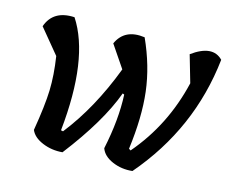

<svg xmlns="http://www.w3.org/2000/svg" viewBox="-83 -668 931 782"><g transform="rotate(15 382.5 -277.0)"><path d="M496 -85 504 -80Q624 -220 668 -407L635 -521Q718 -581 765 -532Q732 -233 533 -1Q488 4 448.5 -13Q409 -30 398 -61Q425 -188 420 -293L413 -296Q366 -167 238 -1Q193 3 153.5 -13.5Q114 -30 102 -59Q120 -166 122 -230.5Q124 -295 112 -373L27 -476Q53 -550 143 -545Q241 -395 209 -86L218 -84Q318 -211 386 -390L323 -483Q354 -552 440 -540Q489 -432 501.5 -327Q514 -222 496 -85Z"/></g></svg>

Font: Tillana Medium
Style: Regular
Weight: 500
Designer: Lipi Raval (Devanagari, Latin), Jonny Pinhorn (Latin)
Foundry: Indian Type Foundry
Version: Version 2.003;PS 1.0;hotconv 1.0.79;makeotf.lib2.5.61930; tt